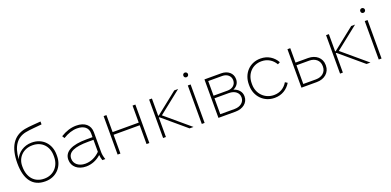

<svg xmlns="http://www.w3.org/2000/svg" viewBox="-2 -1581 4963 2439"><g transform="rotate(-20 2479.5 -362.0)"><path d="M318 6H322C464 6 568 -99 568 -246V-265C568 -413 467 -517 324 -517H320C216 -517 128 -456 96 -373C106 -547 177 -641 298 -666C363 -679 449 -683 520 -691V-730C453 -723 369 -721 301 -708C140 -675 62 -548 62 -332C62 -110 151 6 318 6ZM317 -31C189 -31 108 -123 108 -268V-278C108 -394 195 -481 317 -481H321C447 -481 529 -392 529 -265V-247C529 -122 442 -31 322 -31Z M872 6C945 6 1017 -22 1075 -75C1077 -48 1083 -20 1091 0H1131C1120 -28 1111 -69 1111 -98V-369C1111 -467 1042 -526 927 -526C855 -526 785 -503 715 -460L735 -428C799 -468 864 -489 925 -489H926C1018 -489 1073 -444 1073 -369V-317H991C790 -317 686 -260 686 -153V-151C686 -59 762 6 872 6ZM874 -31C786 -31 725 -81 725 -151V-153C725 -240 814 -281 1002 -281H1073V-119C1017 -63 948 -31 874 -31Z M1297 0H1335V-254H1688V0H1726V-520H1688V-290H1335V-520H1297Z M1912 0H1950V-263H1959L2270 0H2323L1996 -276L2304 -520H2252L1958 -287H1950V-520H1912Z M2455 -624C2473 -624 2487 -637 2487 -656C2487 -673 2473 -687 2455 -687C2437 -687 2424 -673 2424 -656C2424 -637 2437 -624 2455 -624ZM2435 0H2473V-520H2435Z M2660 0H2891C2993 0 3065 -59 3065 -142V-146C3065 -206 3025 -252 2961 -272C3009 -292 3039 -333 3039 -384V-389C3039 -466 2976 -520 2886 -520H2660ZM2698 -286V-484H2888C2953 -484 3000 -443 3000 -386V-384C3000 -326 2954 -286 2888 -286ZM2698 -36V-251H2893C2972 -251 3025 -208 3025 -146V-143C3025 -81 2970 -36 2893 -36Z M3419 6H3424C3517 6 3594 -42 3639 -118L3608 -137C3569 -71 3506 -31 3426 -31H3423C3302 -31 3207 -125 3207 -252V-268C3207 -397 3295 -489 3416 -489H3419C3498 -489 3564 -449 3603 -381L3635 -398C3592 -476 3514 -526 3420 -526H3415C3273 -526 3168 -417 3168 -268V-252C3168 -104 3277 6 3419 6Z M3782 0H3991C4095 0 4170 -65 4170 -157V-168C4170 -260 4095 -325 3991 -325H3820V-520H3782ZM3820 -36V-289H3993C4074 -289 4130 -239 4130 -168V-157C4130 -86 4074 -36 3993 -36Z M4304 0H4342V-263H4351L4662 0H4715L4388 -276L4696 -520H4644L4350 -287H4342V-520H4304Z M4847 -624C4865 -624 4879 -637 4879 -656C4879 -673 4865 -687 4847 -687C4829 -687 4816 -673 4816 -656C4816 -637 4829 -624 4847 -624ZM4827 0H4865V-520H4827Z"/></g></svg>

Font: Fixel Display ExtraLight
Style: Regular
Weight: 200
Designer: AlfaBravo + MacPaw
Foundry: Kyrylo Tkachov, Marchela Mozhyna, Serhii Makarenko, Maria Weinstein, Zakhar Kryvoshyya
Version: Version 1.211